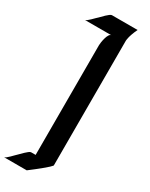

<svg xmlns="http://www.w3.org/2000/svg" viewBox="-310 -1045 1025 1315"><g transform="rotate(30 202.5 -388.0)"><path d="M349 -994C336 -994 201 -994 146 -994C129 -994 86 -945 74 -934C62 -925 17 -873 2 -873C53 -873 193 -873 212 -873C184 -873 172 -790 172 -772C172 -483 172 -192 172 96C160 96 148 96 136 96C119 96 76 146 64 156C52 166 7 218 -8 218C52 218 112 218 172 218C316 109 316 96 316 96C316 -233 316 -561 316 -890C316 -890 316 -925 349 -994Z"/></g></svg>

Font: Eagle Lake
Style: Regular
Weight: 400
Designer: Astigmatic (AOETI)
Foundry: Astigmatic (AOETI)
Version: Version 1.000